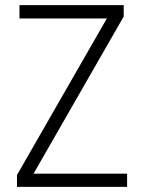

<svg xmlns="http://www.w3.org/2000/svg" viewBox="-20 -731 562 751"><path d="M111.3 -51.8H477.1V0H46.4V-46.4L397.9 -658.7H56.2V-710.9H463.9V-666.5Z"/></svg>

Font: TypoPRO Roboto
Style: Regular
Weight: 300
Designer: Google
Version: Version 2.136; 2016